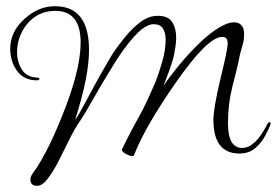

<svg xmlns="http://www.w3.org/2000/svg" viewBox="-20 -514 893 619"><path d="M99 85Q78 85 78 64Q78 54 89 40Q106 17 128.5 -25.5Q151 -68 177 -132Q240 -285 240 -377Q240 -479 158 -479Q102 -479 66 -435Q35 -395 35 -345Q35 -315 50 -290.5Q65 -266 98 -264Q107 -264 107 -259Q107 -255 99 -255Q57 -255 35 -285.5Q13 -316 13 -357Q13 -413 61 -455Q105 -494 157 -494Q267 -494 267 -353Q267 -311 256.5 -257Q246 -203 222 -127Q236 -147 252 -178Q269 -210 289.5 -247.5Q310 -285 333 -324Q344 -343 356.5 -360Q369 -377 382 -393Q407 -424 433.5 -443.5Q460 -463 488 -463Q523 -463 535.5 -442.5Q548 -422 548 -393Q548 -378 545.5 -362.5Q543 -347 540 -332Q535 -312 526.5 -288.5Q518 -265 507 -237Q527 -267 557.5 -304Q588 -341 622.5 -374.5Q657 -408 688 -426Q714 -442 735 -442Q749 -442 758 -433Q767 -424 767 -404Q767 -396 766 -387Q765 -378 762 -369Q760 -362 758 -354.5Q756 -347 754 -340Q749 -314 742.5 -287.5Q736 -261 729 -234Q722 -206 718.5 -177Q715 -148 715 -116Q715 -37 761 -37Q803 -37 842 -114Q845 -120 850 -120Q853 -120 853 -117H852V-112Q845 -95 835 -76.5Q825 -58 811 -44Q795 -28 780.5 -23.5Q766 -19 752 -19Q668 -19 668 -128Q668 -145 673.5 -178Q679 -211 691 -261Q714 -355 714 -373Q714 -383 710.5 -389Q707 -395 696 -395Q649 -395 545 -245Q499 -179 465.5 -121.5Q432 -64 412 -14Q411 -9 401 -11.5Q391 -14 382 -20Q373 -26 373 -31V-32Q393 -73 406 -97.5Q419 -122 430 -141.5Q441 -161 453 -186.5Q465 -212 483 -254Q492 -277 503 -315Q514 -353 514 -385Q514 -408 505.5 -422Q497 -436 475 -436Q458 -436 436 -419Q414 -400 391 -370.5Q368 -341 346 -305Q335 -287 324 -269Q313 -251 303 -234Q283 -199 266.5 -170.5Q250 -142 240 -127Q221 -100 203.5 -64Q186 -28 168 7Q150 42 130 67Q115 85 99 85Z"/></svg>

Font: Puppies Play
Style: Regular
Weight: 400
Designer: Robert E. Leuschke
Foundry: Robert E. Leuschke
Version: Version 1.010; ttfautohint (v1.8.3)